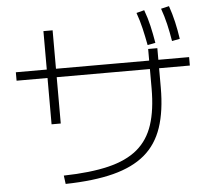

<svg xmlns="http://www.w3.org/2000/svg" viewBox="-59 -919 1117 1020"><g transform="rotate(-5 500.0 -408.5)"><path d="M244 -7Q386 -10 483 -33.5Q580 -57 638.5 -106Q697 -155 723 -234Q749 -313 749 -428V-554V-638H798V-554V-428Q798 -303 768.5 -215.5Q739 -128 674.5 -73.5Q610 -19 505.5 8Q401 35 250 38ZM203 -284V-781H252V-284ZM38 -531V-576H962V-531ZM748 -659Q739 -707 729 -749.5Q719 -792 704 -834L746 -845Q762 -802 772 -758.5Q782 -715 790 -667ZM879 -669Q871 -718 861 -760.5Q851 -803 836 -845L879 -855Q894 -812 904 -768.5Q914 -725 921 -677Z"/></g></svg>

Font: M PLUS 1 Thin Light
Style: Regular
Weight: 300
Version: Version 1.001